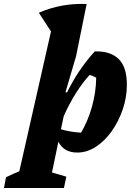

<svg xmlns="http://www.w3.org/2000/svg" viewBox="-123 -755 663 964"><path d="M-103 189 -93 135Q-54 116 -26 105L133 -597L72 -691Q184 -740 312 -735L259 -473L206 -293L213 -290Q241 -347 275.5 -398.5Q310 -450 353 -497Q432 -499 473 -458.5Q514 -418 514 -330Q514 -266 493 -205Q472 -144 437 -95Q402 -46 357.5 -17.5Q313 11 265 11Q198 11 170 -43L138 111L210 132L198 189ZM183 -106Q229 -92 284 -89Q318 -146 338.5 -218.5Q359 -291 360 -365Q344 -374 327 -379Q253 -297 197 -172Z"/></svg>

Font: Piazzolla ExtraBold
Style: Italic
Weight: 800
Italic angle: -11.3°
Designer: Juan Pablo del Peral
Foundry: Huerta Tipografica
Version: Version 1.330